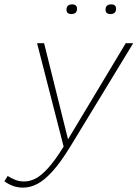

<svg xmlns="http://www.w3.org/2000/svg" viewBox="-87 -667 629 875"><path d="M18 188Q-7 188 -28.5 180Q-50 172 -67 159L-52 135Q-38 144 -19 152Q0 160 23 160Q48 160 73.5 147.5Q99 135 130.5 101Q162 67 203 1L82 -470H114L223 -32L486 -470H520L234 0Q190 72 153 113Q116 154 83.5 171Q51 188 18 188ZM416 -603Q394 -603 394 -623Q394 -647 420 -647Q442 -647 442 -627Q442 -603 416 -603ZM238 -603Q216 -603 216 -623Q216 -647 242 -647Q264 -647 264 -627Q264 -603 238 -603Z"/></svg>

Font: Gantari Thin
Style: Italic
Weight: 100
Italic angle: -10°
Designer: Anugrah Pasau
Foundry: Lafontype
Version: Version 1.000; ttfautohint (v1.8.4.7-5d5b)